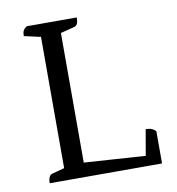

<svg xmlns="http://www.w3.org/2000/svg" viewBox="-75 -708 715 776"><g transform="rotate(-10 283.0 -320.5)"><path d="M67 0Q67 -16 71.5 -25Q76 -34 83 -36L150 -54L135 -38V-602L151 -585L67 -604Q67 -618 71 -626Q75 -634 86 -641H291Q291 -625 287 -616Q283 -607 275 -605L204 -587L217 -604V-48L207 -59L479 -41L466 -28L487 -148Q501 -148 511 -144Q521 -140 528 -132V0Z"/></g></svg>

Font: Petrona
Style: Regular
Weight: 400
Designer: Ringo R. Seeber
Foundry: Ringo R. Seeber
Version: Version 2.001; ttfautohint (v1.8.3)